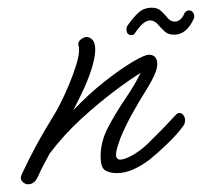

<svg xmlns="http://www.w3.org/2000/svg" viewBox="-20 -455 524 498"><path d="M53 23Q46 23 40 18Q34 13 34 6Q34 4 36 -2Q56 -45 75.5 -80.5Q95 -116 116 -150Q125 -164 136.5 -186.5Q148 -209 159 -235.5Q170 -262 177.5 -286Q185 -310 185 -325Q185 -333 184 -336Q183 -337 183 -340Q183 -348 190.5 -353.5Q198 -359 205 -359Q213 -359 220 -351.5Q227 -344 227 -326Q227 -311 220.5 -286.5Q214 -262 199 -228Q191 -211 184 -196.5Q177 -182 170 -169Q209 -210 250 -242.5Q291 -275 323 -294Q355 -313 366 -313Q378 -313 383 -306Q388 -299 388 -290Q388 -277 380.5 -260.5Q373 -244 365 -231Q357 -218 354 -213Q343 -196 324 -162Q305 -128 292 -96Q288 -85 284.5 -73.5Q281 -62 281 -54Q281 -41 292 -41Q302 -41 321 -51Q345 -64 365.5 -84.5Q386 -105 401 -120Q402 -121 410.5 -130Q419 -139 427.5 -148Q436 -157 436 -157Q440 -162 446 -162Q451 -162 455.5 -156.5Q460 -151 460 -143Q460 -134 455 -128Q440 -107 414 -82Q388 -57 368 -41Q347 -25 325.5 -15.5Q304 -6 283 -6Q265 -6 253 -13Q241 -20 241 -50Q241 -88 260.5 -125Q280 -162 304.5 -198Q329 -234 345 -266Q320 -251 278.5 -220Q237 -189 191.5 -147.5Q146 -106 109 -57Q102 -44 94 -29Q86 -14 78 4Q69 23 53 23ZM321 -364Q308 -364 308 -379Q308 -385 311 -389Q325 -409 339 -422Q353 -435 374 -435Q388 -435 396 -428Q404 -421 411 -413Q421 -399 433 -399Q450 -399 459 -422Q461 -424 463.5 -426Q466 -428 470 -428Q478 -428 482 -420.5Q486 -413 482 -405Q463 -365 432 -365Q416 -365 407 -373.5Q398 -382 392 -389Q382 -402 369 -402Q352 -402 330 -369Q327 -364 321 -364Z"/></svg>

Font: Meow Script
Style: Regular
Weight: 400
Designer: Robert E. Leuschke
Foundry: Robert E. Leuschke
Version: Version 1.010; ttfautohint (v1.8.3)